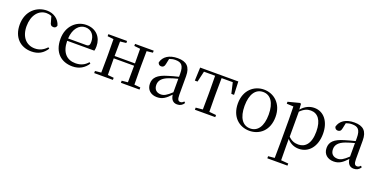

<svg xmlns="http://www.w3.org/2000/svg" viewBox="-20 -1332 4711 2392"><g transform="rotate(20 2335.5 -135.5)"><path d="M297 15C392 15 452 -25 497 -94L481 -107C436 -58 385 -35 325 -35C213 -35 135 -118 135 -262C135 -408 213 -499 315 -499C338 -499 360 -495 382 -486L403 -413C409 -378 425 -364 453 -364C475 -364 489 -375 495 -399C473 -479 399 -531 310 -531C172 -531 48 -430 48 -251C48 -84 150 15 297 15Z M841 15C931 15 998 -26 1042 -94L1026 -108C985 -60 934 -35 863 -35C753 -35 675 -104 673 -263H1033C1038 -279 1040 -299 1040 -323C1040 -441 963 -531 833 -531C700 -531 586 -425 586 -257C586 -76 693 15 841 15ZM674 -294C681 -424 748 -499 831 -499C912 -499 960 -437 960 -352C960 -312 950 -294 915 -294Z M1481 -489 1561 -480C1562 -426 1563 -346 1563 -287H1293L1295 -480L1375 -489V-516H1127V-489L1208 -480L1210 -288V-229L1208 -36L1127 -28V0H1375V-28L1295 -36C1294 -92 1293 -177 1293 -256H1563C1563 -177 1562 -92 1561 -36L1481 -28V0H1728V-28L1647 -36L1645 -229V-288L1647 -480L1728 -489V-516H1481Z M2229 14C2268 14 2298 -2 2319 -37L2303 -52C2287 -34 2275 -28 2258 -28C2231 -28 2216 -45 2216 -108V-355C2216 -479 2160 -531 2044 -531C1931 -531 1857 -482 1837 -400C1843 -377 1858 -364 1881 -364C1906 -364 1923 -377 1929 -413L1944 -485C1971 -495 1996 -500 2022 -500C2101 -500 2136 -470 2136 -359V-318C2092 -308 2045 -295 2003 -282C1871 -244 1824 -193 1824 -115C1824 -32 1883 15 1962 15C2034 15 2079 -18 2138 -82C2146 -22 2174 14 2229 14ZM2136 -113C2073 -53 2037 -34 1997 -34C1941 -34 1904 -66 1904 -128C1904 -183 1937 -226 2021 -257C2055 -270 2095 -281 2136 -292Z M2553 0H2732V-28L2640 -37L2638 -229V-288L2640 -484H2788L2821 -341H2857L2850 -516H2344L2337 -341H2373L2406 -484H2554L2556 -288V-229L2554 -37L2462 -28V0Z M3187 15C3320 15 3437 -77 3437 -258C3437 -438 3316 -531 3187 -531C3059 -531 2938 -437 2938 -258C2938 -78 3055 15 3187 15ZM3187 -16C3088 -16 3027 -101 3027 -257C3027 -413 3088 -499 3187 -499C3286 -499 3347 -413 3347 -257C3347 -101 3286 -16 3187 -16Z M3843 15C3972 15 4065 -92 4065 -263C4065 -427 3978 -531 3856 -531C3795 -531 3734 -506 3684 -446L3679 -520L3666 -528L3512 -488V-462L3601 -458C3603 -408 3604 -355 3604 -287V27L3602 224L3517 232V260H3784V232L3687 224L3685 27V-58C3733 -3 3789 15 3843 15ZM3687 -420C3737 -470 3780 -485 3824 -485C3915 -485 3977 -413 3977 -261C3977 -95 3906 -33 3819 -33C3770 -33 3730 -46 3687 -88Z M4571 14C4610 14 4640 -2 4661 -37L4645 -52C4629 -34 4617 -28 4600 -28C4573 -28 4558 -45 4558 -108V-355C4558 -479 4502 -531 4386 -531C4273 -531 4199 -482 4179 -400C4185 -377 4200 -364 4223 -364C4248 -364 4265 -377 4271 -413L4286 -485C4313 -495 4338 -500 4364 -500C4443 -500 4478 -470 4478 -359V-318C4434 -308 4387 -295 4345 -282C4213 -244 4166 -193 4166 -115C4166 -32 4225 15 4304 15C4376 15 4421 -18 4480 -82C4488 -22 4516 14 4571 14ZM4478 -113C4415 -53 4379 -34 4339 -34C4283 -34 4246 -66 4246 -128C4246 -183 4279 -226 4363 -257C4397 -270 4437 -281 4478 -292Z"/></g></svg>

Font: Noto Serif CJK KR
Style: Regular
Weight: 400
Designer: Ryoko NISHIZUKA 西塚涼子 (kana & ideographs); Frank Grießhammer (Latin, Greek & Cyrillic); Wenlong ZHANG 张文龙 (bopomofo); San
Foundry: Adobe
Version: Version 2.001;hotconv 1.1.0;makeotfexe 2.6.0